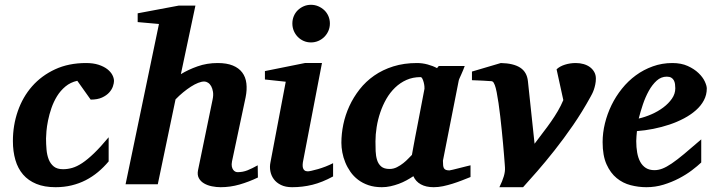

<svg xmlns="http://www.w3.org/2000/svg" viewBox="-20 -760 2953 792"><path d="M450.2 -425.8Q450.2 -417 445.8 -403.8Q441.4 -390.6 430.4 -378.4Q419.4 -366.2 400.9 -357.7Q382.3 -349.1 354 -349.1L298.8 -426.8Q270.5 -420.4 250 -403.3Q229.5 -386.2 215.3 -363.3Q201.2 -340.3 192.1 -314Q183.1 -287.6 178.2 -263.2Q173.3 -238.8 171.6 -219Q169.9 -199.2 169.9 -189Q169.9 -166 171.9 -143.3Q173.8 -120.6 180.9 -102.5Q188 -84.5 201.9 -73.2Q215.8 -62 240.2 -62Q258.8 -62 277.8 -67.4Q296.9 -72.8 319.1 -87.4Q341.3 -102.1 367.9 -127.7Q394.5 -153.3 428.2 -193.8V-94.2Q407.7 -69.8 384.3 -50.3Q360.8 -30.8 333.7 -16.8Q306.6 -2.9 275.6 4.6Q244.6 12.2 209 12.2Q163.1 12.2 129.9 -1.5Q96.7 -15.1 75.2 -40Q53.7 -64.9 43.5 -100.1Q33.2 -135.3 33.2 -178.2Q33.2 -243.2 53.5 -301.5Q73.7 -359.9 112.5 -404.1Q151.4 -448.2 207.3 -474.1Q263.2 -500 335 -500Q364.7 -500 386.5 -492.9Q408.2 -485.8 422.4 -474.9Q436.5 -463.9 443.4 -450.9Q450.2 -438 450.2 -425.8Z M1043.9 -27.8Q1006.3 -9.8 968 1.2Q929.7 12.2 890.1 12.2Q872.6 12.2 854.2 8.5Q835.9 4.9 821.8 -3.4Q807.6 -11.7 800.3 -25.1Q793 -38.6 796.9 -58.1L856.9 -349.1Q860.8 -367.2 858.6 -381.1Q856.4 -395 851.1 -404.5Q845.7 -414.1 837.9 -418.9Q830.1 -423.8 822.8 -423.8Q811.5 -423.8 797.4 -418.2Q783.2 -412.6 767.6 -402.6Q752 -392.6 735.6 -379.2Q719.2 -365.7 704.1 -350.1L630.9 0H498L635.7 -661.1L547.9 -668.9V-705.1L716.8 -736.8H786.1L726.1 -454.1Q756.3 -472.7 794.9 -486.3Q833.5 -500 877.9 -500Q915.5 -500 940.4 -489.7Q965.3 -479.5 979.2 -460.9Q993.2 -442.4 996.3 -416.3Q999.5 -390.1 993.2 -358.9L937 -94.2Q934.6 -81.5 936.3 -73.2Q938 -64.9 941.9 -59.6Q945.8 -54.2 950.7 -52Q955.6 -49.8 960 -49.8Q981.9 -49.8 1001.2 -57.6Q1020.5 -65.4 1043 -78.1Z M1354 -32.2Q1309.1 -7.8 1268.6 2.2Q1228 12.2 1185.1 12.2Q1157.7 12.2 1138.9 2.9Q1120.1 -6.3 1109.4 -21Q1098.6 -35.6 1095.2 -54Q1091.8 -72.3 1095.7 -90.8L1158.7 -422.9L1072.8 -432.1V-466.8L1237.8 -500H1308.1L1231 -99.1Q1229 -90.3 1228.5 -82Q1228 -73.7 1229.7 -67.4Q1231.4 -61 1236.3 -57.1Q1241.2 -53.2 1250 -53.2Q1253.9 -53.2 1265.4 -55.7Q1276.9 -58.1 1292 -62.5Q1307.1 -66.9 1323.5 -73.2Q1339.8 -79.6 1354 -86.9ZM1340.8 -663.1Q1340.8 -647 1334.7 -632.8Q1328.6 -618.7 1317.9 -607.9Q1307.1 -597.2 1293 -591.1Q1278.8 -585 1262.7 -585Q1246.6 -585 1232.7 -591.1Q1218.8 -597.2 1208.3 -607.9Q1197.8 -618.7 1191.9 -632.8Q1186 -647 1186 -663.1Q1186 -679.2 1191.9 -693.4Q1197.8 -707.5 1208.3 -717.8Q1218.8 -728 1232.7 -734.1Q1246.6 -740.2 1262.7 -740.2Q1278.8 -740.2 1293 -734.1Q1307.1 -728 1317.9 -717.8Q1328.6 -707.5 1334.7 -693.4Q1340.8 -679.2 1340.8 -663.1Z M1731 -394Q1731.4 -396 1730.7 -403.8Q1730 -411.6 1727.8 -420.2Q1725.6 -428.7 1722.4 -435.3Q1719.2 -441.9 1714.8 -441.9Q1682.6 -441.9 1656.5 -430.2Q1630.4 -418.5 1609.6 -398.4Q1588.9 -378.4 1573.7 -352.1Q1558.6 -325.7 1548.6 -296.1Q1538.6 -266.6 1533.7 -235.8Q1528.8 -205.1 1528.8 -176.8Q1528.8 -156.7 1529.5 -136.7Q1530.3 -116.7 1535.4 -100.1Q1540.5 -83.5 1552.5 -73.2Q1564.5 -63 1586.9 -63Q1603 -63 1617.4 -70.3Q1631.8 -77.6 1643.8 -87.2Q1655.8 -96.7 1664.8 -106.4Q1673.8 -116.2 1679.2 -121.1Q1682.6 -141.1 1684.8 -152.1Q1687 -163.1 1688.7 -173.1Q1690.4 -183.1 1692.9 -195.8Q1695.3 -208.5 1700 -232.2Q1704.6 -255.9 1711.9 -294.2Q1719.2 -332.5 1731 -394ZM1920.9 -29.8Q1903.8 -22.9 1885 -15.6Q1866.2 -8.3 1846.7 -2.2Q1827.1 3.9 1807.6 8.1Q1788.1 12.2 1769 12.2Q1737.3 12.2 1716.1 0.5Q1694.8 -11.2 1685.1 -33.2Q1671.9 -24.4 1656.7 -16.1Q1641.6 -7.8 1625 -1.7Q1608.4 4.4 1590.8 8.3Q1573.2 12.2 1555.2 12.2Q1524.4 12.2 1500 3.9Q1475.6 -4.4 1457 -18.6Q1438.5 -32.7 1425.5 -51.3Q1412.6 -69.8 1404.3 -90.1Q1396 -110.4 1392.1 -131.3Q1388.2 -152.3 1388.2 -170.9Q1388.2 -208 1396.2 -246.8Q1404.3 -285.6 1421.1 -322.3Q1438 -358.9 1463.4 -391.4Q1488.8 -423.8 1523.4 -448Q1558.1 -472.2 1602.3 -486.1Q1646.5 -500 1700.2 -500Q1722.2 -500 1743.9 -494.1Q1765.6 -488.3 1782.7 -479L1790 -487.8H1897Q1894.5 -480.5 1890.6 -471.2Q1886.7 -461.9 1882.8 -453.1Q1878.9 -444.3 1875.7 -437.3Q1872.6 -430.2 1872.1 -426.8L1807.1 -97.2Q1807.1 -85.9 1807.9 -78.1Q1808.6 -70.3 1811.5 -65.7Q1814.5 -61 1819.8 -59.1Q1825.2 -57.1 1834 -57.1Q1835.9 -57.1 1848.4 -60.1Q1860.8 -63 1875.7 -66.9Q1890.6 -70.8 1903.8 -74Q1917 -77.1 1920.9 -78.1Z M2438 -436Q2438 -423.3 2435.5 -411.6Q2433.1 -399.9 2429.7 -390.1Q2426.3 -380.4 2422.4 -372.8Q2418.5 -365.2 2416 -360.8Q2382.3 -299.3 2343.8 -243.4Q2305.2 -187.5 2267.3 -139.6Q2229.5 -91.8 2195.8 -53.2Q2162.1 -14.6 2137.7 12.2H2040Q2052.7 -13.7 2058.3 -33Q2064 -52.2 2063 -68.8Q2063 -70.3 2062 -83.7Q2061 -97.2 2059.3 -118.2Q2057.6 -139.2 2055.2 -166.3Q2052.7 -193.4 2049.8 -222.2Q2046.9 -251 2043.5 -280.3Q2040 -309.6 2036.4 -334.7Q2032.7 -359.9 2028.8 -379.6Q2024.9 -399.4 2021 -409.2Q2018.6 -414.6 2016.8 -418Q2015.1 -421.4 2012.7 -423.1Q2010.3 -424.8 2006.3 -425.3Q2002.4 -425.8 1995.6 -425.8Q1985.4 -426.3 1974.1 -427.2Q1964.4 -427.7 1951.9 -428.2Q1939.5 -428.7 1926.8 -429.2V-464.8L2045.9 -500Q2097.7 -499 2125.7 -481Q2153.8 -462.9 2157.7 -424.8L2185.1 -167Q2203.1 -191.9 2220.5 -214.1Q2237.8 -236.3 2252.9 -258.1Q2268.1 -279.8 2281 -301.8Q2293.9 -323.7 2303.7 -347.2L2275.9 -474.1Q2288.6 -486.3 2310.1 -493.2Q2331.5 -500 2355 -500Q2372.6 -500 2387.7 -495.6Q2402.8 -491.2 2414.1 -482.7Q2425.3 -474.1 2431.6 -462.4Q2438 -450.7 2438 -436Z M2765.6 -396Q2765.6 -404.8 2764.4 -413.3Q2763.2 -421.9 2759.5 -428.7Q2755.9 -435.5 2748.8 -439.7Q2741.7 -443.8 2730.5 -443.8Q2707 -443.8 2688.7 -427.2Q2670.4 -410.6 2656.2 -385Q2642.1 -359.4 2631.8 -328.9Q2621.6 -298.3 2614.7 -271Q2640.6 -276.9 2667.5 -288.6Q2694.3 -300.3 2716.1 -316.7Q2737.8 -333 2751.7 -353Q2765.6 -373 2765.6 -396ZM2895.5 -395Q2895.5 -368.7 2883.5 -346.2Q2871.6 -323.7 2850.6 -305.2Q2829.6 -286.6 2801.5 -271.7Q2773.4 -256.8 2741.5 -246.1Q2709.5 -235.4 2675 -228.5Q2640.6 -221.7 2607.4 -219.2Q2606.4 -210 2605.5 -198.2Q2604.5 -186.5 2604.5 -178.2Q2604.5 -152.3 2608.4 -130.4Q2612.3 -108.4 2621.1 -92.3Q2629.9 -76.2 2644.3 -67.1Q2658.7 -58.1 2679.7 -58.1Q2695.8 -58.1 2712.4 -64.5Q2729 -70.8 2751 -85.7Q2772.9 -100.6 2802.2 -125Q2831.5 -149.4 2872.6 -185.1V-89.8Q2857.9 -75.7 2834.5 -57.9Q2811 -40 2781.2 -24.4Q2751.5 -8.8 2717.3 1.7Q2683.1 12.2 2646.5 12.2Q2613.8 12.2 2581.5 3.9Q2549.3 -4.4 2523.7 -25.4Q2498 -46.4 2481.9 -82.3Q2465.8 -118.2 2465.8 -173.8Q2465.8 -211.9 2475.3 -251Q2484.9 -290 2502.4 -326.2Q2520 -362.3 2545.4 -394Q2570.8 -425.8 2602.8 -449.2Q2634.8 -472.7 2672.9 -486.3Q2710.9 -500 2753.4 -500Q2790 -500 2816.9 -487.8Q2843.8 -475.6 2861.3 -458.7Q2878.9 -441.9 2887.2 -424.1Q2895.5 -406.2 2895.5 -395Z"/></svg>

Font: Charis SIL CyrE
Style: Bold Italic
Weight: 700
Italic angle: -11°
Foundry: SIL International
Version: Version 5.000